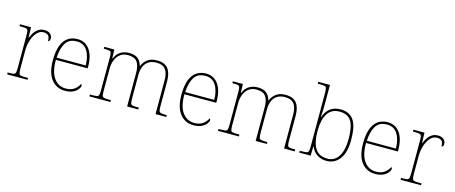

<svg xmlns="http://www.w3.org/2000/svg" viewBox="-45 -1370 4720 1991"><g transform="rotate(15 2314.5 -375.0)"><path d="M49 0V-20H71Q101 -20 115.5 -24Q130 -28 134 -44.5Q138 -61 138 -98V-442Q138 -477 134 -492.5Q130 -508 114 -512Q98 -516 61 -516H43V-536H162L165 -424H167Q179 -453 196.5 -480.5Q214 -508 241 -526Q268 -544 306 -544Q344 -544 367 -524.5Q390 -505 390 -476Q390 -463 385 -453Q380 -443 369 -443Q369 -487 352 -503Q335 -519 301 -519Q262 -519 231.5 -486Q201 -453 183.5 -399.5Q166 -346 166 -284V-98Q166 -61 170.5 -44.5Q175 -28 189 -24Q203 -20 233 -20H268V0Z M671 10Q578 10 523.5 -60.5Q469 -131 469 -262Q469 -404 519 -473Q569 -542 662 -542Q745 -542 792.5 -475.5Q840 -409 840 -290V-276H498Q497 -146 545.5 -80.5Q594 -15 672 -15Q729 -15 764 -40.5Q799 -66 816 -103Q825 -97 825 -85Q825 -68 807.5 -45.5Q790 -23 756 -6.5Q722 10 671 10ZM812 -300Q811 -397 773 -457Q735 -517 661 -517Q577 -517 541 -458Q505 -399 500 -300Z M932 0V-20H955Q992 -20 1008 -24Q1024 -28 1028 -43.5Q1032 -59 1032 -94V-442Q1032 -477 1028 -492.5Q1024 -508 1009.5 -512Q995 -516 965 -516H948V-536H1056L1059 -443H1064Q1083 -493 1123 -517.5Q1163 -542 1215 -542Q1261 -542 1289 -528Q1317 -514 1332.5 -491Q1348 -468 1355 -441H1358Q1374 -482 1411.5 -512Q1449 -542 1516 -542Q1596 -542 1633 -495.5Q1670 -449 1670 -361V-94Q1670 -59 1674 -43.5Q1678 -28 1694.5 -24Q1711 -20 1747 -20H1757V0H1642V-365Q1642 -439 1613 -478.5Q1584 -518 1516 -518Q1463 -518 1429.5 -495.5Q1396 -473 1380.5 -434.5Q1365 -396 1365 -349V-94Q1365 -59 1369 -43.5Q1373 -28 1389 -24Q1405 -20 1442 -20H1457V0H1337V-365Q1337 -438 1308.5 -477.5Q1280 -517 1209 -517Q1159 -517 1126 -491.5Q1093 -466 1076.5 -424.5Q1060 -383 1060 -334V-94Q1060 -59 1064 -43.5Q1068 -28 1084.5 -24Q1101 -20 1137 -20H1157V0Z M2051 10Q1958 10 1903.5 -60.5Q1849 -131 1849 -262Q1849 -404 1899 -473Q1949 -542 2042 -542Q2125 -542 2172.5 -475.5Q2220 -409 2220 -290V-276H1878Q1877 -146 1925.5 -80.5Q1974 -15 2052 -15Q2109 -15 2144 -40.5Q2179 -66 2196 -103Q2205 -97 2205 -85Q2205 -68 2187.5 -45.5Q2170 -23 2136 -6.5Q2102 10 2051 10ZM2192 -300Q2191 -397 2153 -457Q2115 -517 2041 -517Q1957 -517 1921 -458Q1885 -399 1880 -300Z M2312 0V-20H2335Q2372 -20 2388 -24Q2404 -28 2408 -43.5Q2412 -59 2412 -94V-442Q2412 -477 2408 -492.5Q2404 -508 2389.5 -512Q2375 -516 2345 -516H2328V-536H2436L2439 -443H2444Q2463 -493 2503 -517.5Q2543 -542 2595 -542Q2641 -542 2669 -528Q2697 -514 2712.5 -491Q2728 -468 2735 -441H2738Q2754 -482 2791.5 -512Q2829 -542 2896 -542Q2976 -542 3013 -495.5Q3050 -449 3050 -361V-94Q3050 -59 3054 -43.5Q3058 -28 3074.5 -24Q3091 -20 3127 -20H3137V0H3022V-365Q3022 -439 2993 -478.5Q2964 -518 2896 -518Q2843 -518 2809.5 -495.5Q2776 -473 2760.5 -434.5Q2745 -396 2745 -349V-94Q2745 -59 2749 -43.5Q2753 -28 2769 -24Q2785 -20 2822 -20H2837V0H2717V-365Q2717 -438 2688.5 -477.5Q2660 -517 2589 -517Q2539 -517 2506 -491.5Q2473 -466 2456.5 -424.5Q2440 -383 2440 -334V-94Q2440 -59 2444 -43.5Q2448 -28 2464.5 -24Q2481 -20 2517 -20H2537V0Z M3478 10Q3421 10 3377.5 -18Q3334 -46 3313 -99H3310L3307 0H3185V-20H3206Q3243 -20 3259 -24Q3275 -28 3279 -43.5Q3283 -59 3283 -94V-662Q3283 -699 3279 -715.5Q3275 -732 3260.5 -736Q3246 -740 3216 -740H3185V-760H3311V-560Q3311 -532 3310 -490Q3309 -448 3306 -414H3309Q3329 -476 3372.5 -510Q3416 -544 3485 -544Q3581 -544 3626 -478Q3671 -412 3671 -267Q3671 -129 3618 -59.5Q3565 10 3478 10ZM3482 -15Q3559 -15 3601 -81.5Q3643 -148 3643 -270Q3643 -400 3606 -459.5Q3569 -519 3481 -519Q3393 -519 3351.5 -452Q3310 -385 3310 -269Q3310 -190 3326 -133Q3342 -76 3379.5 -45.5Q3417 -15 3482 -15Z M4001 10Q3908 10 3853.5 -60.5Q3799 -131 3799 -262Q3799 -404 3849 -473Q3899 -542 3992 -542Q4075 -542 4122.5 -475.5Q4170 -409 4170 -290V-276H3828Q3827 -146 3875.5 -80.5Q3924 -15 4002 -15Q4059 -15 4094 -40.5Q4129 -66 4146 -103Q4155 -97 4155 -85Q4155 -68 4137.5 -45.5Q4120 -23 4086 -6.5Q4052 10 4001 10ZM4142 -300Q4141 -397 4103 -457Q4065 -517 3991 -517Q3907 -517 3871 -458Q3835 -399 3830 -300Z M4273 0V-20H4295Q4325 -20 4339.5 -24Q4354 -28 4358 -44.5Q4362 -61 4362 -98V-442Q4362 -477 4358 -492.5Q4354 -508 4338 -512Q4322 -516 4285 -516H4267V-536H4386L4389 -424H4391Q4403 -453 4420.5 -480.5Q4438 -508 4465 -526Q4492 -544 4530 -544Q4568 -544 4591 -524.5Q4614 -505 4614 -476Q4614 -463 4609 -453Q4604 -443 4593 -443Q4593 -487 4576 -503Q4559 -519 4525 -519Q4486 -519 4455.5 -486Q4425 -453 4407.5 -399.5Q4390 -346 4390 -284V-98Q4390 -61 4394.5 -44.5Q4399 -28 4413 -24Q4427 -20 4457 -20H4492V0Z"/></g></svg>

Font: Noto Serif Tamil Thin
Style: Regular
Weight: 100
Designer: Indian Type Foundry, Tom Grace, and the Monotype Design Team
Foundry: Monotype Imaging Inc.
Version: Version 2.004; ttfautohint (v1.8.4.7-5d5b)